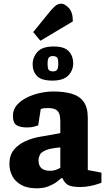

<svg xmlns="http://www.w3.org/2000/svg" viewBox="-20 -1007 574 1041"><path d="M179 14Q127 14 94 -5Q61 -24 46 -54Q31 -84 31 -118Q31 -165 55 -194.5Q79 -224 116.5 -241Q154 -258 194 -265L307 -285V-348Q307 -366 303.5 -383Q300 -400 286 -410.5Q272 -421 241 -421Q223 -421 214.5 -419.5Q206 -418 201 -416L187 -327Q185 -326 167.5 -321Q150 -316 127 -316Q89 -316 69.5 -328.5Q50 -341 50 -379Q50 -413 71.5 -437.5Q93 -462 126.5 -478.5Q160 -495 198 -503Q236 -511 269 -511Q326 -511 368 -499Q410 -487 433 -456Q456 -425 456 -368V-85L530 -71V-16Q527 -15 509.5 -9Q492 -3 466.5 2Q441 7 414 7Q367 7 347.5 -5Q328 -17 319 -41H312Q305 -34 287 -20.5Q269 -7 242 3.5Q215 14 179 14ZM252 -81Q268 -81 281 -85.5Q294 -90 307 -97V-208Q252 -203 227 -192Q202 -181 195.5 -166.5Q189 -152 189 -137Q189 -81 252 -81ZM264 -570Q204 -570 180.5 -595Q157 -620 157 -658Q157 -696 183 -725.5Q209 -755 271 -755Q330 -755 353.5 -728.5Q377 -702 377 -664Q377 -626 350.5 -598Q324 -570 264 -570ZM268 -620Q283 -620 289.5 -628.5Q296 -637 296 -662Q296 -690 288 -696.5Q280 -703 266 -703Q251 -703 244.5 -694.5Q238 -686 238 -662Q238 -633 245.5 -626.5Q253 -620 268 -620ZM199 -786 160 -833 252 -946Q263 -960 277.5 -973Q292 -986 310 -987Q330 -988 352.5 -964.5Q375 -941 375 -891Z"/></svg>

Font: Faustina ExtraBold
Style: Regular
Weight: 800
Designer: Alfonso Garcia
Foundry: http://www.omnibus-type.com
Version: Version 1.200